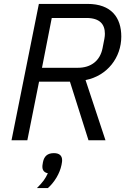

<svg xmlns="http://www.w3.org/2000/svg" viewBox="-20 -718 665 983"><path d="M256 66C223 66 206 82 200 112C197 127 197 132 197 136C197 155 208 166 225 169C212 197 200 214 169 245H225C258 216 286 171 295 126C298 111 298 107 298 102C298 80 285 66 256 66ZM180 -300H338L433 0H520L418 -308C530 -330 601 -424 601 -531C601 -627 551 -698 428 -698H179L39 0H120ZM195 -371 245 -626H422C492 -626 517 -593 517 -545C517 -529 514 -516 505 -471C492 -406 445 -371 379 -371Z"/></svg>

Font: LVC Sans
Style: Italic
Weight: 400
Italic angle: -11.31°
Designer: Mike Abbink, Paul van der Laan, Pieter van Rosmalen
Foundry: Bold Monday
Version: Version 3.0